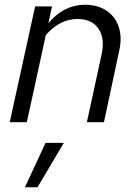

<svg xmlns="http://www.w3.org/2000/svg" viewBox="-20 -515 582 809"><path d="M21 0 128 -488H199L184 -417Q216 -456 255 -475.5Q294 -495 337 -495Q392 -495 429 -470Q466 -445 480.5 -401Q495 -357 482 -300L418 0H346L408 -285Q423 -353 395 -394Q367 -435 306 -435Q269 -435 235 -417.5Q201 -400 173 -367L93 0ZM85 274 172 87H249L138 274Z"/></svg>

Font: Red Hat Text
Style: Italic
Weight: 400
Italic angle: -12°
Designer: Pentagram, MCKL
Foundry: Pentagram, MCKL
Version: Version 1.023